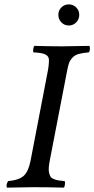

<svg xmlns="http://www.w3.org/2000/svg" viewBox="-20 -857 432 879"><path d="M254.9 -645 255.9 -644V-645H270Q303.2 -645 389.2 -647Q392.6 -641.1 391.6 -631.1Q390.6 -621.1 386.2 -617.2Q357.4 -614.7 340.3 -609.9Q323.2 -605 312.5 -594Q301.8 -583 296.6 -569.8Q291.5 -556.6 287.1 -532.2L209 -127.9Q204.6 -106 203.4 -90.6Q202.1 -75.2 205.1 -64.2Q208 -53.2 212.2 -47.1Q216.3 -41 227.1 -36.9Q237.8 -32.7 247.8 -31Q257.8 -29.3 275.9 -27.8Q278.8 -23.9 277.3 -12.5Q275.9 -1 272 2Q199.7 0 132.8 0Q96.2 0 12.2 2Q8.8 -3.9 10.5 -12.2Q12.2 -20.5 17.1 -27.8Q67.9 -32.7 89.1 -52.5Q110.4 -72.3 120.1 -122.1L196.8 -521Q204.1 -555.7 204.1 -582Q204.1 -599.6 187.7 -607.7Q171.4 -615.7 132.8 -617.2Q130.4 -625 132.6 -635Q134.8 -645 137.2 -647Q203.6 -645 254.9 -645ZM261 -754.6Q247.1 -769 247.1 -789.1Q247.1 -809.1 261 -823Q274.9 -836.9 294.9 -836.9Q314.9 -836.9 328.9 -823Q342.8 -809.1 342.8 -789.1Q342.8 -769 328.9 -754.6Q314.9 -740.2 294.9 -740.2Q274.9 -740.2 261 -754.6Z"/></svg>

Font: Common Serif News
Style: Italic
Weight: 450
Italic angle: -12°
Designer: Philipp H. Poll, Khaled Hosny
Foundry: Stefan Peev, Context Ltd.
Version: Version 1.026